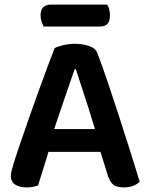

<svg xmlns="http://www.w3.org/2000/svg" viewBox="-20 -804 649 833"><path d="M190 -145Q187 -136 185 -127Q178 -104 170.5 -80.5Q163 -57 156.5 -36Q150 -15 145 1Q135 4 123.5 6.5Q112 9 96 9Q64 9 45.5 -3.5Q27 -16 27 -41Q27 -52 30.5 -64Q34 -76 38 -91Q48 -124 65 -173.5Q82 -223 102 -281Q122 -339 143.5 -398Q165 -457 184 -508.5Q203 -560 217 -595Q229 -602 254 -608Q279 -614 305 -614Q339 -614 367.5 -604Q396 -594 403 -572Q424 -517 448 -446Q472 -375 497 -298Q522 -221 545 -148Q568 -75 586 -16Q576 -5 558.5 2Q541 9 518 9Q485 9 470.5 -3.5Q456 -16 448 -42L416 -145ZM309 -504H304Q291 -468 275.5 -422Q260 -376 243 -327Q228 -284 215 -244H392Q377 -291 363 -338Q347 -387 333 -430Q319 -473 309 -504ZM415 -689H169Q165 -698 160.5 -710Q156 -722 156 -736Q156 -762 168 -773Q180 -784 199 -784H445Q451 -776 454 -763.5Q457 -751 457 -738Q457 -711 446 -700Q435 -689 415 -689Z"/></svg>

Font: Baloo Bhaijaan 2 SemiBold
Style: Regular
Weight: 600
Designer: Sanskriti Dholi, Noopur Datye and Ek Type
Foundry: Ek Type
Version: Version 1.700